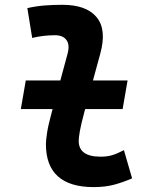

<svg xmlns="http://www.w3.org/2000/svg" viewBox="-20 -762 626 792"><path d="M65.9 -312 86.4 -430.2H506.3L485.8 -312ZM366.2 9.8Q268.6 9.8 219 -34.4Q169.4 -78.6 169.4 -167.5Q169.4 -183.1 174.1 -213.9Q178.7 -244.6 193.8 -300.3L258.8 -540.5Q268.6 -577.6 253.9 -597.2Q239.3 -616.7 207 -616.7Q183.6 -616.7 159.9 -614Q136.2 -611.3 112.8 -605.5L92.8 -728.5Q128.9 -736.8 165 -739.5Q201.2 -742.2 237.3 -742.2Q336.4 -742.2 378.7 -690.9Q420.9 -639.6 393.6 -540.5L328.1 -300.3Q314 -248 309.3 -220.7Q304.7 -193.4 304.7 -182.1Q303.7 -115.7 395 -115.7Q421.9 -115.7 442.4 -121.8Q462.9 -127.9 491.2 -142.6L524.9 -26.4Q490.7 -11.2 452.9 -0.7Q415 9.8 366.2 9.8Z"/></svg>

Font: Cascadia Code PL
Style: Italic
Weight: 400
Italic angle: -10°
Monospace: yes
Designer: Aaron Bell
Foundry: Saja Typeworks
Version: Version 2404.023